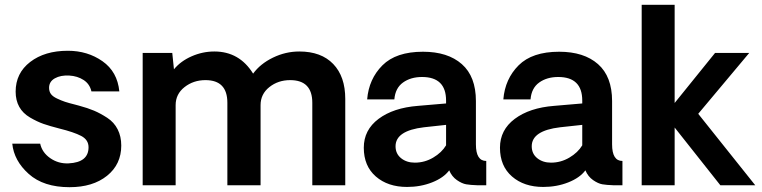

<svg xmlns="http://www.w3.org/2000/svg" viewBox="-20 -770 3167 798"><path d="M269 8Q161 8 99.5 -47Q38 -102 31 -173H147Q155 -136 189 -112.5Q223 -89 265 -91Q348 -95 348 -158Q348 -189 317.5 -205Q287 -221 226 -236Q187 -246 161 -255Q135 -264 105 -281.5Q75 -299 60 -326Q45 -353 45 -389Q45 -466 105.5 -512.5Q166 -559 262 -559Q344 -559 406 -515.5Q468 -472 476 -390H360Q353 -421 327.5 -437.5Q302 -454 268 -456Q232 -458 208 -444.5Q184 -431 184 -405Q184 -390 191.5 -379.5Q199 -369 217 -360.5Q235 -352 250 -347Q265 -342 293 -335Q303 -332 308 -331Q345 -321 371 -310Q397 -299 425.5 -280.5Q454 -262 469 -232.5Q484 -203 484 -165Q484 -87 425 -39.5Q366 8 269 8Z M1224 -556Q1315 -556 1365 -504Q1415 -452 1415 -359V0H1278V-343Q1278 -437 1186 -437Q1136 -437 1099.5 -408Q1063 -379 1063 -333V0H925V-343Q925 -437 834 -437Q784 -437 747 -408Q710 -379 710 -333V0H573V-550H696L703 -482Q731 -516 776.5 -536Q822 -556 871 -556Q975 -556 1032 -464Q1062 -505 1114.5 -530.5Q1167 -556 1224 -556Z M1672 7Q1592 7 1542 -36.5Q1492 -80 1492 -156Q1492 -230 1553.5 -276Q1615 -322 1717 -330L1834 -340V-352Q1834 -450 1734 -450Q1687 -450 1655 -427Q1623 -404 1619 -357H1506Q1513 -442 1569.5 -498.5Q1626 -555 1738 -555Q1841 -555 1899.5 -503.5Q1958 -452 1958 -350V-170Q1958 -101 2001 -101V0Q1998 0 1991 0Q1984 0 1977 0Q1970 0 1964 0Q1935 -1 1917.5 -4Q1900 -7 1879 -21.5Q1858 -36 1847 -62Q1824 -31 1776 -12Q1728 7 1672 7ZM1704 -94Q1745 -94 1780.5 -115Q1816 -136 1834 -166V-251L1742 -241Q1624 -227 1624 -162Q1624 -131 1647 -112.5Q1670 -94 1704 -94Z M2238 7Q2158 7 2108 -36.5Q2058 -80 2058 -156Q2058 -230 2119.5 -276Q2181 -322 2283 -330L2400 -340V-352Q2400 -450 2300 -450Q2253 -450 2221 -427Q2189 -404 2185 -357H2072Q2079 -442 2135.5 -498.5Q2192 -555 2304 -555Q2407 -555 2465.5 -503.5Q2524 -452 2524 -350V-170Q2524 -101 2567 -101V0Q2564 0 2557 0Q2550 0 2543 0Q2536 0 2530 0Q2501 -1 2483.5 -4Q2466 -7 2445 -21.5Q2424 -36 2413 -62Q2390 -31 2342 -12Q2294 7 2238 7ZM2270 -94Q2311 -94 2346.5 -115Q2382 -136 2400 -166V-251L2308 -241Q2190 -227 2190 -162Q2190 -131 2213 -112.5Q2236 -94 2270 -94Z M2647 0V-750H2784V-342L2952 -550H3094L2882 -297L3119 0H2974L2784 -240V0Z"/></svg>

Font: Oakes Grotesk
Style: Bold
Weight: 600
Designer: Samuel Oakes
Foundry: Samuel Oakes
Version: Version 1.000;PS 001.000;hotconv 1.0.88;makeotf.lib2.5.64775